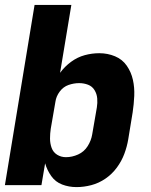

<svg xmlns="http://www.w3.org/2000/svg" viewBox="-20 -755 616 783"><path d="M292 8Q322 8 352.5 0Q383 -8 410 -26.5Q437 -45 456.5 -71.5Q476 -98 487 -127.5Q498 -157 503 -187L521 -297Q526 -330 527.5 -364Q529 -398 522 -429.5Q515 -461 497 -487Q479 -513 449 -525.5Q419 -538 385 -538Q355 -538 325.5 -530Q296 -522 270 -503Q244 -484 225 -458L271 -735H121L0 0H149L164 -89Q172 -61 189 -37Q206 -13 233.5 -2.5Q261 8 292 8ZM249 -114Q229 -114 213 -124Q197 -134 190.5 -152Q184 -170 184 -190Q184 -210 187 -230L206 -340Q209 -362 223.5 -381.5Q238 -401 259.5 -408.5Q281 -416 303 -416Q322 -416 339 -409.5Q356 -403 365.5 -387.5Q375 -372 376.5 -353.5Q378 -335 375 -317L356 -207Q352 -182 337.5 -159Q323 -136 298.5 -125Q274 -114 249 -114Z"/></svg>

Font: Iosevka Sparkle Heavy Oblique
Style: Regular
Weight: 900
Italic angle: -9°
Designer: Belleve Invis
Foundry: Belleve Invis
Version: Version 4.5.0; ttfautohint (v1.8.3)